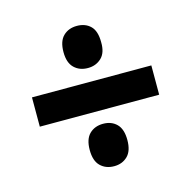

<svg xmlns="http://www.w3.org/2000/svg" viewBox="-81 -685 663 665"><g transform="rotate(-15 250.5 -352.5)"><path d="M250 -453Q220 -453 201 -471.5Q182 -490 182 -528Q182 -567 201 -585.5Q220 -604 250 -604Q280 -604 298.5 -586Q317 -568 317 -528Q318 -490 298.5 -471.5Q279 -453 250 -453ZM36 -300V-405H464V-300ZM250 -101Q220 -101 201 -119.5Q182 -138 182 -177Q182 -216 201 -234.5Q220 -253 250 -253Q280 -253 298.5 -234.5Q317 -216 317 -177Q317 -138 298 -119.5Q279 -101 250 -101Z"/></g></svg>

Font: Noto Sans Tamil Condensed
Style: Bold
Weight: 700
Width: 3
Designer: Jelle Bosma - Monotype Design Team
Foundry: Monotype Imaging Inc.
Version: Version 2.004; ttfautohint (v1.8.4.7-5d5b)